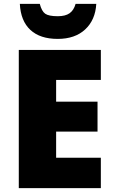

<svg xmlns="http://www.w3.org/2000/svg" viewBox="-20 -972 589 992"><path d="M501 0H77.1V-713.9H501V-559.1H270V-446.8H483.9V-292H270V-157.2H501ZM477.5 -952.1Q472.7 -868.7 419.9 -819.8Q367.2 -771 278.3 -771Q187 -771 137 -817.4Q86.9 -863.8 82.5 -952.1H185.5Q195.3 -914.1 213.6 -901.1Q231.9 -888.2 278.3 -888.2Q317.9 -888.2 339.6 -903.6Q361.3 -918.9 370.6 -952.1Z"/></svg>

Font: Open Sans ExtBd
Style: Bold
Weight: 800
Foundry: Ascender Corporation
Version: Version 1.10